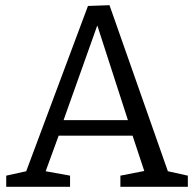

<svg xmlns="http://www.w3.org/2000/svg" viewBox="-20 -720 749 740"><path d="M250 -43V0H4V-43L81 -60L319 -697L402 -700L627 -60L704 -43V0H444V-43L536 -61L491 -197H206L156 -60ZM225 -257H473L355 -622Z"/></svg>

Font: Bitter
Style: Regular
Weight: 400
Designer: Sol Matas, and Bitter project Authors
Foundry: Sol Matas
Version: Version 2.001